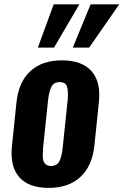

<svg xmlns="http://www.w3.org/2000/svg" viewBox="-20 -870 578 899"><path d="M157.2 -647 231.4 -849.6H351.6L232.9 -647ZM320.8 -647 404.3 -849.6H538.1L397.5 -647ZM218.3 -92.8Q246.1 -92.8 257.6 -114.3Q269 -135.7 273.4 -177.2L296.9 -400.9Q298.3 -417 298.3 -429.7Q297.9 -450.2 293.9 -463.9Q287.1 -485.4 259.8 -485.6Q232.4 -485.8 220.9 -463.9Q209.5 -441.9 205.1 -400.9L181.6 -177.2Q180.2 -158.2 180.2 -142.1Q180.2 -138.7 180.2 -134.8Q180.7 -116.2 190.2 -104.5Q199.7 -92.8 218.3 -92.8ZM69.8 -41Q34.2 -82.5 34.2 -152.8Q34.2 -169.4 36.1 -187.5L57.1 -390.6Q66.9 -485.4 121.6 -536.4Q176.3 -587.4 270 -587.4Q364.3 -587.4 408.7 -536.6Q444.8 -495.6 444.8 -424.8Q444.8 -408.7 442.9 -390.6L421.9 -187.5Q411.6 -92.3 356.4 -41.3Q301.3 9.8 207.5 9.8Q113.8 9.8 69.8 -41Z"/></svg>

Font: Oswald
Style: Demi-Bold
Weight: 600
Designer: Vernon Adams
Foundry: Vernon Adams
Version: 3.0; ttfautohint (v0.94.23-7a4d-dirty) -l 8 -r 50 -G 200 -x 